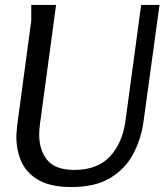

<svg xmlns="http://www.w3.org/2000/svg" viewBox="-20 -744 678 774"><path d="M206 -724 141 -243Q138 -219 138 -200Q138 -140 170 -99.5Q202 -59 280 -59Q373 -59 423.5 -113.5Q474 -168 486 -258L549 -724H623L559 -257Q549 -183 516.5 -122.5Q484 -62 423.5 -26Q363 10 268 10Q185 10 136.5 -17.5Q88 -45 67 -91Q46 -137 46 -192Q46 -204 47.5 -217.5Q49 -231 50 -244L106 -660V-724Z"/></svg>

Font: Rosario Light
Style: Italic
Weight: 300
Italic angle: -8.05°
Designer: Hector Gatti
Foundry: Omnibus Type
Version: Version 1.101; ttfautohint (v1.8.1.43-b0c9)